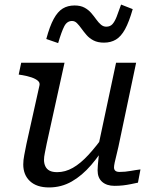

<svg xmlns="http://www.w3.org/2000/svg" viewBox="-20 -812 682 842"><path d="M185 -183Q180 -157 176.5 -140.5Q173 -124 173 -111Q173 -95 179 -82.5Q185 -70 197.5 -63.5Q210 -57 231 -57Q266 -57 299.5 -76Q333 -95 368 -133Q403 -171 442 -226L456 -196Q420 -135 380 -88.5Q340 -42 294.5 -16Q249 10 195 10Q141 10 111.5 -17.5Q82 -45 82 -91Q82 -110 86.5 -132.5Q91 -155 96 -181L153 -437Q156 -449 146.5 -457.5Q137 -466 118.5 -472.5Q100 -479 74 -483L62 -485L73 -537H263ZM507 -205Q499 -165 492.5 -139.5Q486 -114 483 -99.5Q480 -85 480 -78Q480 -68 486 -63Q492 -58 504 -58Q529 -58 553.5 -62.5Q578 -67 596 -69L585 -11Q571 -8 554 -4.5Q537 -1 519.5 1Q502 3 482 3Q448 3 428 -14.5Q408 -32 408 -65Q408 -73 409 -86.5Q410 -100 412 -118Q414 -136 416 -157L407 -152L489 -537H577ZM436 -625Q409 -625 390.5 -634.5Q372 -644 359.5 -658.5Q347 -673 337 -687Q327 -701 317.5 -710.5Q308 -720 296 -720Q274 -720 262 -697Q250 -674 235 -623L183 -641Q198 -697 215.5 -729Q233 -761 255 -774.5Q277 -788 307 -788Q333 -788 350.5 -778.5Q368 -769 380 -755Q392 -741 402 -727Q412 -713 422.5 -704Q433 -695 446 -695Q463 -695 473 -706Q483 -717 491.5 -738.5Q500 -760 511 -792L562 -772Q546 -716 528.5 -684Q511 -652 488.5 -638.5Q466 -625 436 -625Z"/></svg>

Font: Roboto Serif
Style: Italic
Weight: 400
Italic angle: -10°
Designer: Greg Gazdowicz
Foundry: Commercial Type
Version: Version 1.008